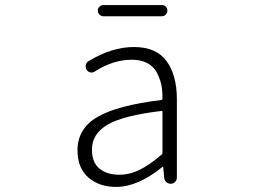

<svg xmlns="http://www.w3.org/2000/svg" viewBox="-20 -735 1040 768"><path d="M444.3 12.7Q377 12.7 333.5 -24.9Q290 -62.5 290 -133.8Q290 -220.7 369.6 -267.1Q449.2 -313.5 625 -335Q629.9 -335 629.9 -343.8Q629.9 -373 625 -397.5Q619.1 -422.9 606.4 -446.3Q593.8 -469.7 568.4 -482.9Q543 -496.1 507.8 -496.1Q432.6 -496.1 359.4 -449.2Q351.6 -443.4 341.8 -445.3Q332 -447.3 326.2 -456.1Q321.3 -464.8 323.2 -475.1Q325.2 -485.4 334 -490.2Q426.8 -546.9 515.6 -546.9Q605.5 -546.9 646.5 -490.2Q687.5 -433.6 687.5 -337.9V-24.4Q687.5 -14.6 680.2 -7.3Q672.9 0 663.1 0Q652.3 0 645 -6.8Q637.7 -13.7 636.7 -24.4L632.8 -67.4Q632.8 -68.4 631.8 -68.4Q630.9 -68.4 629.9 -67.4Q531.2 12.7 444.3 12.7ZM457 -36.1Q499 -36.1 538.6 -55.7Q578.1 -75.2 626 -116.2Q629.9 -119.1 629.9 -123V-288.1Q629.9 -292 625 -291Q474.6 -273.4 411.1 -236.8Q347.7 -200.2 347.7 -136.7Q347.7 -85 377.9 -60.5Q408.2 -36.1 457 -36.1ZM394.5 -669.9Q384.8 -669.9 377.9 -676.8Q371.1 -683.6 371.1 -692.9Q371.1 -702.1 377.9 -708.5Q384.8 -714.8 394.5 -714.8H627Q636.7 -714.8 643.1 -708.5Q649.4 -702.1 649.4 -692.9Q649.4 -683.6 643.1 -676.8Q636.7 -669.9 627 -669.9Z"/></svg>

Font: Gen Jyuu Gothic L Monospace Light
Style: Regular
Weight: 300
Designer: [Source Han Sans]
Ryoko NISHIZUKA  (kana & ideographs); Paul D. Hunt (Latin, Greek & Cyrillic); Wenlong ZHANG  (bopomofo
Version: Version 1.002.20150607